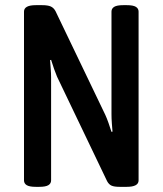

<svg xmlns="http://www.w3.org/2000/svg" viewBox="-20 -722 630 744"><path d="M119 2Q94 2 83.5 -4.5Q73 -11 73 -23V-677Q73 -702 119 -702H143Q165 -702 176.5 -697Q188 -692 195 -679L388 -277Q394 -264 400.5 -245.5Q407 -227 412 -211L416 -212Q415 -224 413.5 -243Q412 -262 412 -280V-677Q412 -689 422.5 -695.5Q433 -702 458 -702H471Q496 -702 506.5 -695.5Q517 -689 517 -677V-23Q517 2 471 2H444Q423 2 412.5 -2.5Q402 -7 395 -20L201 -425Q196 -437 189.5 -455Q183 -473 178 -490L174 -489Q175 -474 176.5 -456Q178 -438 178 -421V-23Q178 -11 167.5 -4.5Q157 2 132 2Z"/></svg>

Font: Asap Condensed Medium
Style: Regular
Weight: 500
Width: 3
Designer: Pablo Cosgaya
Foundry: Omnibus-Type
Version: Version 3.001; ttfautohint (v1.8.4.7-5d5b)